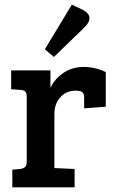

<svg xmlns="http://www.w3.org/2000/svg" viewBox="-20 -806 502 826"><path d="M95 -112V-389Q95 -405 89.5 -411.5Q84 -418 70 -419L28 -422V-503H197V-428Q215 -467 253 -492.5Q291 -518 340.5 -518Q390 -518 435 -496V-347L342 -340V-386Q342 -406 332 -411Q321 -416 305 -416Q265 -416 239.5 -387.5Q214 -359 214 -315V-83L301 -79V0H33V-76L66 -79Q81 -81 88 -87.5Q95 -94 95 -112ZM173 -594 289 -786 336 -764Q365 -748 365 -728Q365 -708 340 -685L212 -561Z"/></svg>

Font: Bree Serif
Style: Regular
Weight: 400
Designer: Veronika Burian, Jos Scaglione
Foundry: TypeTogether
Version: Version 1.001